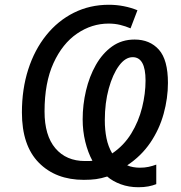

<svg xmlns="http://www.w3.org/2000/svg" viewBox="-20 -745 761 806"><path d="M561 41Q521 41 487 28.5Q453 16 430 -4Q405 4 383 7Q361 10 332 10Q214 10 143 -62Q72 -134 72 -273Q72 -371 98.5 -453.5Q125 -536 174 -597Q223 -658 290 -691.5Q357 -725 437 -725Q469 -725 499.5 -719Q530 -713 557 -702L528 -626Q507 -635 484.5 -640.5Q462 -646 436 -646Q365 -646 303.5 -604Q242 -562 204.5 -480Q167 -398 167 -277Q167 -176 212.5 -122.5Q258 -69 337 -69Q347 -69 354.5 -69Q362 -69 368 -70Q349 -105 338 -150Q327 -195 327 -244Q327 -305 341 -364.5Q355 -424 382.5 -472.5Q410 -521 450.5 -550Q491 -579 545 -579Q609 -579 647 -536.5Q685 -494 685 -397Q685 -333 667 -267.5Q649 -202 611 -146Q573 -90 514 -51Q525 -46 539 -43.5Q553 -41 567 -41Q587 -41 603.5 -44.5Q620 -48 636 -54V28Q621 34 602.5 37.5Q584 41 561 41ZM451 -101Q500 -134 531 -184.5Q562 -235 576.5 -293.5Q591 -352 591 -407Q591 -505 537 -505Q506 -505 479.5 -469Q453 -433 436.5 -373Q420 -313 420 -240Q420 -200 427 -165Q434 -130 451 -101Z"/></svg>

Font: Noto Sans IKEA
Style: Italic
Weight: 400
Italic angle: -12°
Designer: Monotype Design Team
Foundry: Monotype Imaging Inc.
Version: Version 2.001